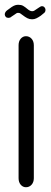

<svg xmlns="http://www.w3.org/2000/svg" viewBox="-23 -783 216 806"><path d="M112 -702Q101 -702 92 -706.5Q83 -711 70 -721Q64 -726 61 -727.5Q58 -729 52 -729Q48 -729 45 -726.5Q42 -724 37 -721L25 -713Q22 -710 18.5 -709Q15 -708 12 -708Q5 -708 1 -712.5Q-3 -717 -3 -723Q-3 -726 -1 -730.5Q1 -735 6 -739L17 -747Q27 -755 35.5 -759Q44 -763 53 -763Q66 -763 74 -758.5Q82 -754 95 -743Q104 -736 112 -736Q117 -736 120.5 -738Q124 -740 128 -743L140 -751Q148 -757 153 -757Q160 -757 164 -752Q168 -747 168 -742Q168 -738 166.5 -734Q165 -730 159 -726L148 -717Q138 -710 129.5 -706Q121 -702 112 -702ZM55 -593Q55 -610 64 -620.5Q73 -631 86 -631Q100 -631 109.5 -620.5Q119 -610 119 -593V-35Q119 -18 109.5 -7.5Q100 3 86 3Q73 3 64 -7.5Q55 -18 55 -35Z"/></svg>

Font: Beiruti
Style: Regular
Weight: 400
Designer: Arlette Boutros
Foundry: Boutros
Version: Version 1.41